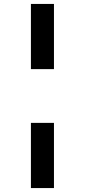

<svg xmlns="http://www.w3.org/2000/svg" viewBox="-20 -762 431 975"><path d="M137 -411H254V-742H137ZM137 193H254V-138H137Z"/></svg>

Font: Fog Sans
Style: Bold
Weight: 700
Foundry: Intel Corporation
Version: Version 1.00